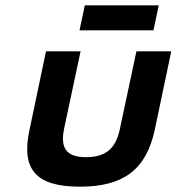

<svg xmlns="http://www.w3.org/2000/svg" viewBox="-20 -693 664 722"><path d="M91 -205C59 -56 114 9 281 9C445 9 530 -56 562 -205L624 -500H493L431 -209C416 -135 378 -102 304 -102C230 -102 206 -135 221 -209L283 -500H153ZM279 -579H557L577 -673H299Z"/></svg>

Font: LT Wave Text Bold Italic
Style: Regular
Weight: 700
Designer: Daniel Lyons
Version: Version 2.5 (Glyphs App)